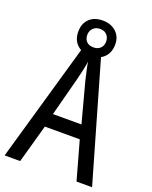

<svg xmlns="http://www.w3.org/2000/svg" viewBox="-159 -958 826 1044"><g transform="rotate(20 253.5 -436.0)"><path d="M416 0 354 -222H152L90 0H0L205 -715H300L506 0ZM274 -530Q269 -553 262 -582.5Q255 -612 252 -634Q248 -608 242 -581Q236 -554 230 -530L170 -301H335ZM252 -668Q203 -668 174.5 -695.5Q146 -723 146 -770Q146 -817 174.5 -844.5Q203 -872 252 -872Q298 -872 328.5 -845Q359 -818 359 -772Q359 -724 329.5 -696Q300 -668 252 -668ZM253 -717Q277 -717 292 -731.5Q307 -746 307 -770Q307 -794 292.5 -809Q278 -824 253 -824Q229 -824 213.5 -809Q198 -794 198 -770Q198 -746 212 -731.5Q226 -717 253 -717Z"/></g></svg>

Font: Noto Sans Malayalam Condensed
Style: Regular
Weight: 400
Width: 3
Designer: Jelle Bosma - Monotype Design Team
Foundry: Monotype Imaging Inc.
Version: Version 2.104; ttfautohint (v1.8.4.7-5d5b)